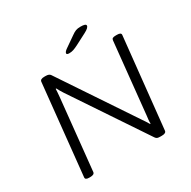

<svg xmlns="http://www.w3.org/2000/svg" viewBox="-187 -1046 1224 1230"><g transform="rotate(-30 425.0 -431.0)"><path d="M128 2Q99 2 101 -16L170 -684Q172 -702 202 -702H213Q238 -702 247 -688L606 -151Q614 -140 622.5 -126.5Q631 -113 638 -101L642 -102Q641 -114 642.5 -128Q644 -142 646 -158L700 -684Q701 -694 708 -698Q715 -702 732 -702H740Q771 -702 769 -684L699 -16Q697 2 666 2H655Q640 2 632.5 -1Q625 -4 619 -13L259 -551Q252 -562 244.5 -574.5Q237 -587 231 -599L227 -598Q226 -584 225.5 -570.5Q225 -557 223 -541L169 -16Q167 2 136 2ZM417 -752Q398 -752 398 -761Q398 -771 415 -784L497 -841Q515 -854 528.5 -859Q542 -864 563 -864Q603 -864 603 -850Q603 -834 566 -815L483 -772Q463 -762 448.5 -757Q434 -752 417 -752Z"/></g></svg>

Font: Asap Expanded Expanded Light
Style: Italic
Weight: 300
Width: 7
Italic angle: -6°
Designer: Pablo Cosgaya
Foundry: Omnibus-Type
Version: Version 3.001; ttfautohint (v1.8.4.7-5d5b)